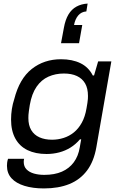

<svg xmlns="http://www.w3.org/2000/svg" viewBox="-20 -870 668 1076"><path d="M226 186Q164 186 117 171.5Q70 157 44.5 129Q19 101 19 59Q19 52 20 42Q21 32 25 20H115Q114 25 113.5 29Q113 33 113 37Q113 63 128.5 79Q144 95 170 102.5Q196 110 228 110Q286 110 327 92Q368 74 393.5 39.5Q419 5 427 -44Q429 -56 431 -67Q433 -78 435 -89H428Q404 -61 375 -43Q346 -25 312 -16Q278 -7 241 -7Q179 -7 134.5 -28.5Q90 -50 66 -93.5Q42 -137 42 -200Q42 -230 46.5 -259Q51 -288 60 -315Q89 -429 158 -483.5Q227 -538 322 -538Q385 -538 430.5 -516Q476 -494 500 -447H507L530 -526H604L520 -45Q506 35 467.5 86Q429 137 368.5 161.5Q308 186 226 186ZM272 -87Q305 -87 336.5 -97Q368 -107 394 -128Q420 -149 438.5 -182.5Q457 -216 465 -264Q468 -282 470 -294Q472 -306 472.5 -315.5Q473 -325 473 -332Q473 -375 457 -402.5Q441 -430 411 -444Q381 -458 338 -458Q291 -458 251.5 -440.5Q212 -423 185 -384Q158 -345 147 -282Q144 -263 142 -249Q140 -235 139.5 -226Q139 -217 139 -208Q139 -168 155 -141Q171 -114 201 -100.5Q231 -87 272 -87ZM471 -850 464 -806Q436 -804 418.5 -783.5Q401 -763 395 -730H441L423 -628H322L338 -714Q346 -759 363.5 -788.5Q381 -818 408.5 -833Q436 -848 471 -850Z"/></svg>

Font: Archivo SemiExpanded
Style: Italic
Weight: 400
Width: 6
Italic angle: -10°
Designer: Hector Gatti
Foundry: Omnibus-Type
Version: Version 2.001